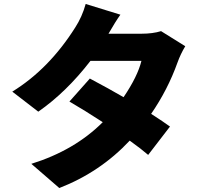

<svg xmlns="http://www.w3.org/2000/svg" viewBox="-20 -870 1040 968"><path d="M914 -637Q890 -597 875 -555Q826 -418 742 -296Q804 -256 837 -232L727 -89Q695 -117 634 -161Q485 -2 279 78L138 -44Q356 -112 498 -254Q406 -314 330 -358L433 -474Q531 -422 603 -380Q674 -485 693 -563H436Q314 -405 173 -307L42 -408Q227 -522 359 -731Q394 -785 412 -850L587 -796Q562 -761 527 -700H693Q750 -700 792 -713Z"/></svg>

Font: KaiGen Gothic KR Heavy
Style: Heavy
Weight: 900
Designer: Ryoko NISHIZUKA  (kana & ideographs); Paul D. Hunt (Latin, Greek & Cyrillic); Wenlong ZHANG  (bopomofo); Sandoll Communi
Foundry: Adobe Systems Incorporated
Version: Version 1.002 March 28, 2018